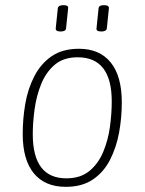

<svg xmlns="http://www.w3.org/2000/svg" viewBox="-20 -718 560 744"><path d="M235 6Q154 6 111 -46.5Q68 -99 68 -199Q68 -258 78 -316Q88 -374 113 -422.5Q138 -471 180 -500Q222 -529 286 -529Q366 -529 409 -476Q452 -423 452 -321Q452 -262 441.5 -204.5Q431 -147 406.5 -99Q382 -51 340 -22.5Q298 6 235 6ZM237 -27Q292 -27 326.5 -55.5Q361 -84 380 -129.5Q399 -175 406 -226.5Q413 -278 413 -325Q413 -496 281 -496Q226 -496 192 -467Q158 -438 139.5 -392Q121 -346 114 -294.5Q107 -243 107 -198Q107 -27 237 -27ZM373 -596Q352 -596 354 -608L362 -686Q363 -698 383 -698Q403 -698 402 -686L394 -608Q392 -596 373 -596ZM215 -596Q195 -596 196 -608L204 -686Q206 -698 226 -698Q246 -698 244 -686L236 -608Q235 -596 215 -596Z"/></svg>

Font: Asap Semi Condensed Semi Condensed Thin
Style: Italic
Weight: 100
Width: 4
Italic angle: -6°
Designer: Pablo Cosgaya
Foundry: Omnibus-Type
Version: Version 3.001; ttfautohint (v1.8.4.7-5d5b)